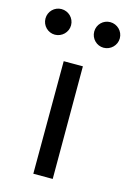

<svg xmlns="http://www.w3.org/2000/svg" viewBox="-149 -766 551 821"><g transform="rotate(15 126.5 -355.5)"><path d="M84 0H169.9V-498.5H85ZM234.4 -598.1C265.6 -598.1 291.5 -623.5 291.5 -654.8C291.5 -686.5 265.6 -711.4 234.4 -711.4C203.6 -711.4 178.2 -686.5 178.2 -654.8C178.2 -623.5 203.6 -598.1 234.4 -598.1ZM18.6 -598.1C49.8 -598.1 75.7 -623.5 75.7 -654.8C75.7 -686.5 49.8 -711.4 18.6 -711.4C-12.2 -711.4 -37.6 -686.5 -37.6 -654.8C-37.6 -623.5 -12.2 -598.1 18.6 -598.1Z"/></g></svg>

Font: Basic
Style: Regular
Weight: 400
Designer: Magnus Gaarde
Foundry: Magnus Gaarde
Version: Version 1.001